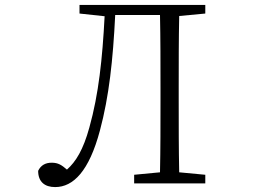

<svg xmlns="http://www.w3.org/2000/svg" viewBox="-20 -745 1040 780"><path d="M303 -690 405 -679C396 -506 381 -363 343 -227C318 -136 288 -88 252 -56C231 -74 217 -84 190 -84C165 -84 146 -74 135 -51C135 -6 162 15 204 15C278 15 342 -50 386 -215C423 -353 439 -501 448 -684H630C632 -587 632 -489 632 -390V-335C632 -237 632 -141 630 -45L525 -35V0H814V-35L708 -45C706 -140 706 -238 706 -335V-390C706 -487 706 -584 708 -680L814 -690V-725H303Z"/></svg>

Font: Kiri Minchoo Light
Style: Regular
Weight: 300
Designer: Ryoko NISHIZUKA 西塚涼子 (kana & ideographs); Frank Grießhammer (Latin, Greek & Cyrillic);
akenotsuki.com/eyeben/fonts/ (U+
Foundry: Adobe
akenotsuki.com/eyeben/fonts/
Version: Version 4.002;hotconv 1.0.119;makeotfexe 2.5.65604